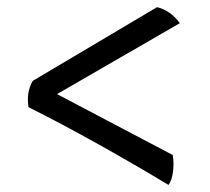

<svg xmlns="http://www.w3.org/2000/svg" viewBox="-20 -524 590 539"><path d="M453.1 -4.9Q348.1 -67.9 249 -123Q149.9 -178.2 60.1 -223.1Q53.2 -264.2 71.8 -296.9L420.9 -503.9Q458 -495.1 484.9 -459L140.1 -259.8L464.8 -88.9Q468.8 -67.9 465.8 -43Q462.9 -18.1 453.1 -4.9Z"/></svg>

Font: Abu Sayed
Style: Regular
Weight: 400
Designer: Jayed Ahsan Saad
Foundry: Codepotro
Version: Codepotro Abu Sayed;Version 0.800